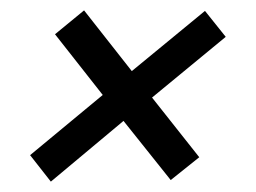

<svg xmlns="http://www.w3.org/2000/svg" viewBox="-20 -436 494 370"><path d="M78 -86 38 -137 178 -253 86 -370 142 -416 234 -299 375 -415 415 -365 273 -248 364 -133 309 -89 218 -203Z"/></svg>

Font: Saira SemiCondensed
Style: Italic
Weight: 400
Width: 4
Italic angle: -12°
Designer: Hector Gatti with collaboration of the Omnibus-Type team
Foundry: Omnibus-Type
Version: Version 1.101